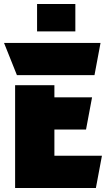

<svg xmlns="http://www.w3.org/2000/svg" viewBox="-20 -933 541 953"><path d="M64 -560 0 -720H479L449 -560ZM55 -510H250V-450H437L407 -290H250V-160H486L456 0H55ZM164 -913H354V-777H164Z"/></svg>

Font: Protest Guerrilla
Style: Regular
Weight: 400
Designer: Octavio Pardo
Foundry: Ashler Design
Version: Version 2.005; ttfautohint (v1.8.4.7-5d5b)